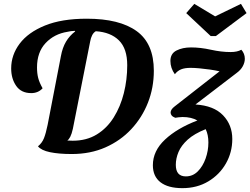

<svg xmlns="http://www.w3.org/2000/svg" viewBox="-20 -776 1299 996"><path d="M352 23Q285 23 239.5 13.5Q194 4 177 -17Q198 -34 208 -59Q218 -84 227 -128L296 -485Q304 -529 322.5 -560Q341 -591 370 -613L368 -616Q358 -616 348.5 -614.5Q339 -613 330 -611Q261 -600 216.5 -552.5Q172 -505 172 -426Q172 -396 178 -372Q184 -348 201 -318Q178 -293 142 -293Q90 -293 64 -330.5Q38 -368 38 -421Q38 -491 82 -549.5Q126 -608 213 -643.5Q300 -679 430 -679Q600 -679 689 -614.5Q778 -550 778 -409Q778 -321 747.5 -243.5Q717 -166 661 -106Q605 -46 527 -11.5Q449 23 352 23ZM357 -46Q429 -46 482 -78.5Q535 -111 570 -167Q605 -223 622.5 -293Q640 -363 640 -438Q640 -524 597 -566.5Q554 -609 477 -614Q465 -607 458 -593Q451 -579 448 -562L358 -108Q352 -81 344.5 -66.5Q337 -52 329 -47Q335 -47 343 -46.5Q351 -46 357 -46ZM889 -165Q876 -170 870.5 -177Q865 -184 865 -192Q865 -208 886 -224L1119 -406Q1098 -411 1070 -415Q1042 -419 1015 -421.5Q988 -424 969 -424Q939 -424 920 -416.5Q901 -409 887 -391Q864 -423 864 -460Q864 -498 895.5 -514Q927 -530 971 -530Q1020 -530 1074 -518Q1128 -506 1176 -506Q1211 -506 1232 -518Q1250 -498 1250 -471Q1250 -452 1239.5 -432.5Q1229 -413 1207 -397L994 -234Q1089 -228 1137 -178Q1185 -128 1185 -55Q1185 14 1152 72Q1119 130 1060.5 165Q1002 200 926 200Q852 200 812.5 169.5Q773 139 773 81Q773 7 836 -52Q899 -111 1004 -151Q973 -169 927 -169Q917 -169 906.5 -167.5Q896 -166 889 -165ZM892 79Q892 139 944 139Q980 139 1006 113Q1032 87 1046.5 46.5Q1061 6 1061 -37Q1061 -77 1047 -106Q987 -82 953.5 -51.5Q920 -21 906 12.5Q892 46 892 79ZM1073 -589 946 -708 988 -756 1096 -691 1230 -756 1259 -708 1100 -589Z"/></svg>

Font: Sansita Swashed Medium
Style: Regular
Weight: 500
Designer: Pablo Cosgaya
Foundry: Omnibus-Type
Version: Version 1.003; ttfautohint (v1.8.3)